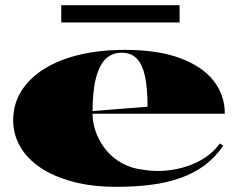

<svg xmlns="http://www.w3.org/2000/svg" viewBox="-20 -708 925 743"><path d="M463 -515Q591 -515 677 -483Q763 -451 806.5 -395.5Q850 -340 850 -268H335V-278L551 -295Q551 -362 542 -408.5Q533 -455 511 -479.5Q489 -504 450 -504Q415 -504 390 -481Q365 -458 351.5 -406.5Q338 -355 338 -270Q338 -232 351.5 -195.5Q365 -159 390 -128Q415 -97 452 -76.5Q489 -56 535 -51Q577 -44 619.5 -47.5Q662 -51 702 -64Q742 -77 775 -99Q808 -121 831 -153L844 -144Q813 -99 772 -68.5Q731 -38 679 -19.5Q627 -1 565 7Q503 15 430 15Q336 15 261.5 -5Q187 -25 136 -59.5Q85 -94 58 -141Q31 -188 31 -242Q31 -305 62.5 -355.5Q94 -406 152 -442Q210 -478 289 -496.5Q368 -515 463 -515ZM217 -621V-688H675V-621Z"/></svg>

Font: Kalnia SemiExpanded SemiBold
Style: Regular
Weight: 600
Width: 6
Designer: Frida Medrano
Foundry: Frida Medrano
Version: Version 1.105